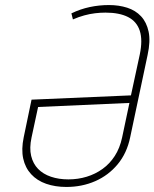

<svg xmlns="http://www.w3.org/2000/svg" viewBox="-20 -730 612 761"><path d="M412 -710Q373 -710 335.5 -702Q298 -694 263 -677L269 -653Q292 -663 314 -669Q336 -675 357 -677.5Q378 -680 398 -680Q453 -680 487.5 -662.5Q522 -645 534 -608Q546 -571 534 -514L499 -352L105 -335L74 -186Q64 -138 72 -101.5Q80 -65 103.5 -39.5Q127 -14 163 -1.5Q199 11 243 11Q305 11 357.5 -12Q410 -35 446.5 -79Q483 -123 496 -186L565 -512Q577 -567 569 -604.5Q561 -642 539 -665.5Q517 -689 484 -699.5Q451 -710 412 -710ZM251 -19Q213 -19 182 -29.5Q151 -40 131 -60.5Q111 -81 103.5 -112Q96 -143 105 -185L131 -306L493 -322L464 -185Q455 -143 435 -112Q415 -81 386.5 -60.5Q358 -40 323.5 -29.5Q289 -19 251 -19Z"/></svg>

Font: Advent Pro ExtraLight
Style: Italic
Weight: 250
Italic angle: -12°
Version: Version 3.000